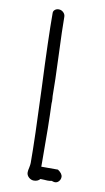

<svg xmlns="http://www.w3.org/2000/svg" viewBox="-88 -810 471 864"><g transform="rotate(10 147.0 -378.0)"><path d="M149.9 -342.3V-346.7Q150.4 -348.1 150.4 -354Q150.4 -360.8 149.9 -366.2L148.9 -378.4Q148.9 -443.8 144 -558.1Q138.7 -684.1 138.7 -738.3Q138.7 -750 129.6 -758.5Q120.6 -767.1 108.4 -767.1Q98.1 -767.1 91.1 -761.2Q84 -755.4 84 -746.6Q84 -632.8 94.2 -405.8Q104 -172.4 104 -64.5Q104 -57.1 101.1 -43Q97.7 -29.3 97.7 -20.5Q97.7 -7.8 107.9 1.7Q118.2 11.2 131.3 11.2Q149.4 11.2 159.7 -1Q168.5 -1 175.8 -0.5L191.9 0.5Q203.6 0.5 210.9 -1.5L215.8 0Q221.2 2 226.1 2Q236.8 2 244.1 -6.6Q251.5 -15.1 251.5 -26.4Q251.5 -41.5 230 -56.2H153.8V-81.5Q153.8 -249.5 149.9 -342.3Z"/></g></svg>

Font: Amatica SC
Style: Bold
Weight: 400
Designer: Vernon Adams, Ben Nathan
Foundry: newtypography
Version: Version 2.000